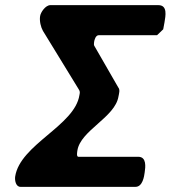

<svg xmlns="http://www.w3.org/2000/svg" viewBox="-20 -727 664 747"><path d="M39 -40C37 -26 41 0 60 0H507C535 0 541 -41 543 -57C546 -77 551 -117 518 -117H285C276 -117 281 -139 281 -141C293 -220 428 -270 441 -352C443 -363 448 -378 440 -387C427 -409 369 -511 356 -533C347 -550 344 -548 346 -563C347 -571 352 -590 364 -590H591L615 -613C615 -614 619 -633 620 -640C624 -665 633 -707 596 -707H176C157 -707 138 -679 136 -664C133 -645 139 -621 147 -607L286 -380C292 -371 291 -367 289 -357C271 -238 58 -165 39 -40Z"/></svg>

Font: Asimov Print
Style: CIt
Weight: 500
Designer: Google
Version: Version 2.000980: 2014